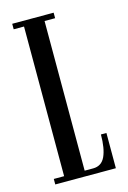

<svg xmlns="http://www.w3.org/2000/svg" viewBox="-110 -754 538 808"><g transform="rotate(-15 159.5 -350.0)"><path d="M27.5 0V-24H72.5V-676H27.5V-700H208V-676H162V-24H199Q236 -24 251.8 -58.5Q267.5 -93 267.5 -153.5H291.5V0Z"/></g></svg>

Font: Imbue 50pt Medium
Style: Regular
Weight: 500
Designer: Tyler Finck
Foundry: Etcetera Type Company
Version: Version 1.102; ttfautohint (v1.8.3)